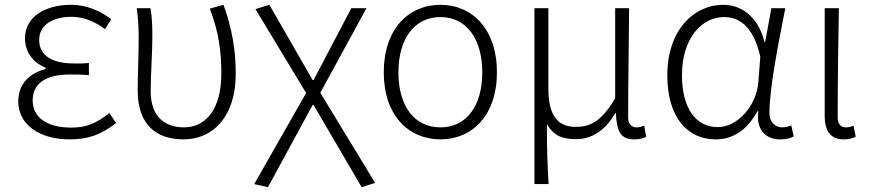

<svg xmlns="http://www.w3.org/2000/svg" viewBox="-20 -567 3622 799"><path d="M270 13C347 13 400 -6 463 -55L435 -97C380 -52 337 -36 277 -36C177 -36 116 -77 116 -149C116 -217 167 -257 271 -257C296 -257 319 -257 350 -254V-305C323 -302 307 -303 287 -303C184 -303 143 -345 143 -401C143 -465 203 -497 276 -497C328 -497 372 -479 417 -446L443 -487C395 -523 340 -547 275 -547C171 -547 84 -499 84 -407C84 -354 114 -308 170 -285V-280C111 -264 56 -225 56 -145C56 -50 142 13 270 13Z M744 13C865 13 961 -80 961 -260C961 -360 945 -451 910 -547L853 -531C892 -431 901 -348 901 -260C901 -108 833 -37 746 -37C673 -37 607 -74 607 -189C607 -253 614 -345 614 -412C614 -459 613 -494 606 -533H549C557 -477 557 -438 557 -395C557 -327 553 -259 553 -191C553 -46 632 13 744 13Z M1095 212 1281 -130H1285L1485 212L1541 194L1313 -181L1505 -533H1442L1285 -234H1281L1101 -547L1043 -529L1254 -180L1038 199Z M1813 13C1945 13 2048 -87 2048 -266C2048 -446 1945 -547 1813 -547C1680 -547 1577 -446 1577 -266C1577 -87 1680 13 1813 13ZM1813 -37C1704 -37 1638 -126 1638 -266C1638 -405 1704 -496 1813 -496C1921 -496 1987 -405 1987 -266C1987 -126 1921 -37 1813 -37Z M2204 199H2263C2258 111 2256 67 2256 -51C2285 1 2325 12 2377 12C2441 12 2497 -21 2541 -97H2543C2546 -20 2563 13 2619 13C2642 13 2657 9 2669 2L2661 -44C2646 -39 2640 -37 2629 -37C2609 -37 2594 -50 2594 -78C2594 -227 2597 -377 2598 -533H2540V-158C2479 -54 2429 -39 2375 -39C2295 -39 2262 -95 2262 -199V-533H2204Z M2958 13C3031 13 3089 -26 3132 -104H3136C3125 -27 3167 13 3226 13C3253 13 3270 8 3283 1L3273 -45C3262 -41 3248 -37 3235 -37C3206 -37 3182 -59 3182 -95C3182 -202 3219 -384 3248 -533H3190L3164 -391H3162C3133 -505 3059 -547 2990 -547C2867 -547 2757 -441 2757 -254C2757 -78 2841 13 2958 13ZM2968 -38C2872 -38 2818 -121 2818 -254C2818 -410 2902 -496 2993 -496C3044 -496 3112 -472 3144 -331L3136 -226C3128 -124 3047 -38 2968 -38Z M3490 13C3511 13 3528 9 3541 2L3532 -44C3521 -39 3510 -37 3500 -37C3480 -37 3466 -50 3466 -78C3466 -227 3468 -377 3471 -533H3412V-85C3412 -20 3438 13 3490 13Z"/></svg>

Font: Spoqa Han Sans Neo Light
Style: Regular
Weight: 300
Designer: [Spoqa Han Sans Neo] Dong-huui Kim ___ Younghwa Kang ___ Yujin Lee ___ [Noto Sans] Ryoko NISHIZUKA ____ (kana & ideograp
Foundry: Spoqa (http://www.spoqa-han-sans.com)
Version: Version 1.100;hotconv 1.0.109;makeotfexe 2.5.65596